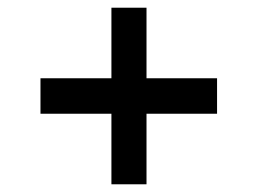

<svg xmlns="http://www.w3.org/2000/svg" viewBox="-20 -547 668 498"><path d="M269 -252H85V-344H269V-527H360V-344H543V-252H360V-69H269Z"/></svg>

Font: Oak Sans SemiBold
Style: Regular
Weight: 600
Designer: Erik Kennedy, Walven
Foundry: Erik Kennedy, Walven
Version: Version 1.000